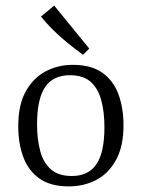

<svg xmlns="http://www.w3.org/2000/svg" viewBox="-20 -654 505 684"><path d="M352 -201Q352 -254 341 -296Q330 -338 303.5 -362Q277 -386 229 -386Q169 -386 140.5 -343.5Q112 -301 112 -211Q112 -159 123 -117Q134 -75 161 -51Q188 -27 236 -27Q295 -27 323.5 -69Q352 -111 352 -201ZM45 -204Q45 -280 71.5 -328Q98 -376 142 -399.5Q186 -423 239 -423Q305 -423 344.5 -395Q384 -367 402 -318Q420 -269 420 -207Q420 -133 393.5 -84.5Q367 -36 323 -13Q279 10 225 10Q160 10 120.5 -18Q81 -46 63 -94.5Q45 -143 45 -204ZM298 -481 276 -459Q249 -478 219 -502.5Q189 -527 164.5 -552Q140 -577 126 -595L173 -634Z"/></svg>

Font: Yrsa Light
Style: Regular
Weight: 300
Designer: Anna Giedrys (Yrsa+Rasa design), David Brezina (Yrsa art-direction, Rasa art-direction, design)
Foundry: Rosetta Type Foundry
Version: Version 2.004